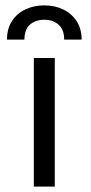

<svg xmlns="http://www.w3.org/2000/svg" viewBox="-20 -695 338 715"><path d="M184 0H106V-479H184ZM284 -547.5H219Q219 -585 198 -603.2Q177 -621.5 145 -621.5Q112 -621.5 91.5 -603.2Q71 -585 71 -547.5H6Q6 -588.5 24.8 -617Q43.5 -645.5 75 -660.2Q106.5 -675 145 -675Q183.5 -675 215 -660Q246.5 -645 265.2 -616.5Q284 -588 284 -547.5Z"/></svg>

Font: Betina Sans
Style: Regular
Weight: 400
Designer: Jonathan Pinhorn (font) & Cristiano Sobral (main changes)
Version: Version 2.001;April 28, 2021;FontCreator 13.0.0.2655 32-bit;